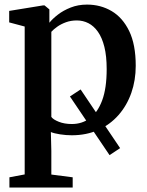

<svg xmlns="http://www.w3.org/2000/svg" viewBox="-20 -578 642 836"><path d="M457 97.5 284.5 -158 331 -188.5 503 67ZM21 238.5V194L87.5 181.5V-462.5L20 -480.5V-530.5L167.5 -554.5H174L195 -537V-479Q208.5 -496 232 -514.2Q255.5 -532.5 287.8 -545.2Q320 -558 359 -558Q418 -558 466 -529.8Q514 -501.5 542.5 -442.8Q571 -384 571 -291.5Q571 -228.5 551.8 -173.5Q532.5 -118.5 496 -77Q459.5 -35.5 408 -12.2Q356.5 11 292.5 11Q267.5 11 241.8 7Q216 3 201.5 -3L203.5 79V182L296.5 194V238.5ZM293 -38Q337 -38 371 -63Q405 -88 424.8 -140.8Q444.5 -193.5 444.5 -277Q444.5 -333.5 434.5 -373.8Q424.5 -414 406.5 -439.5Q388.5 -465 365 -477Q341.5 -489 314.5 -489Q288.5 -489 266.8 -481Q245 -473 229 -461.5Q213 -450 203.5 -439.5V-69Q211.5 -57.5 236 -47.8Q260.5 -38 293 -38Z"/></svg>

Font: Merriweather 48pt SemiBold
Style: Regular
Weight: 600
Version: Version 2.100